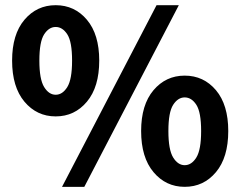

<svg xmlns="http://www.w3.org/2000/svg" viewBox="-20 -704 922 736"><path d="M193.4 -257.8Q121.1 -257.8 73.7 -314.2Q26.4 -370.6 26.4 -471.7Q26.4 -572.3 73.7 -628.2Q121.1 -684.1 193.4 -684.1Q266.1 -684.1 313.2 -628.2Q360.4 -572.3 360.4 -471.7Q360.4 -370.6 313.2 -314.2Q266.1 -257.8 193.4 -257.8ZM193.4 -340.8Q219.7 -340.8 238 -370.4Q256.3 -399.9 256.3 -471.7Q256.3 -543.9 238 -572.3Q219.7 -600.6 193.4 -600.6Q167.5 -600.6 149.2 -572.3Q130.9 -543.9 130.9 -471.7Q130.9 -399.9 149.2 -370.4Q167.5 -340.8 193.4 -340.8ZM217.8 12.2 580.1 -684.1H665.5L303.2 12.2ZM688 12.2Q615.7 12.2 568.4 -44.2Q521 -100.6 521 -201.7Q521 -302.2 568.4 -358.2Q615.7 -414.1 688 -414.1Q760.7 -414.1 807.9 -358.2Q855 -302.2 855 -201.7Q855 -100.6 807.9 -44.2Q760.7 12.2 688 12.2ZM688 -70.8Q714.4 -70.8 732.7 -100.3Q751 -129.9 751 -201.7Q751 -273.9 732.7 -302.2Q714.4 -330.6 688 -330.6Q662.1 -330.6 643.8 -302.2Q625.5 -273.9 625.5 -201.7Q625.5 -129.9 643.8 -100.3Q662.1 -70.8 688 -70.8Z"/></svg>

Font: Akatab Black
Style: Regular
Weight: 900
Designer: SIL Global
Foundry: SIL Global
Version: Version 4.000